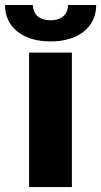

<svg xmlns="http://www.w3.org/2000/svg" viewBox="-63 -759 410 779"><path d="M213.1 -738.6C212.7 -706.3 192.8 -676.8 142 -676.8C89.8 -676.8 70.3 -707.4 70.7 -738.6H-42.6C-43 -649.5 28.4 -590.9 142 -590.9C255.7 -590.9 327.1 -649.5 327.4 -738.6ZM55 0H228.7V-545.5H55Z"/></svg>

Font: TID UI Extra Bold
Style: Regular
Weight: 800
Designer: The TID Project Authors
Foundry: Bakken & Bæck
Version: Version 1.001;hotconv 1.0.109;makeotfexe 2.5.65596